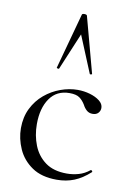

<svg xmlns="http://www.w3.org/2000/svg" viewBox="-84 -783 580 848"><g transform="rotate(10 205.5 -359.0)"><path d="M230.8 12Q162.6 12 119.6 -17.5Q76.6 -47 56.3 -92.6Q36 -138.2 36 -185.2Q36 -235.2 55.4 -274.2Q74.8 -313.2 106.9 -340.1Q139 -367 177.8 -381Q216.6 -395 254.4 -395Q282.6 -395 309.2 -387.3Q335.8 -379.6 353.2 -365.9Q370.6 -352.2 370.6 -334.4Q370.6 -321.4 361.8 -311.7Q353 -302 336.4 -302Q320.2 -302 309.4 -311.8Q298.6 -321.6 292.2 -334.6Q281.2 -353 266.3 -363.9Q251.4 -374.8 221 -374.8Q163.6 -374.8 132.9 -330.6Q102.2 -286.4 102.2 -215Q102.2 -164.2 119.6 -120.3Q137 -76.4 173.8 -49.5Q210.6 -22.6 270 -22.6Q296.8 -22.6 322.9 -30Q349 -37.4 371.6 -55.8Q374.4 -57.8 377.9 -53.8Q381.4 -49.8 378.6 -47.8Q344.4 -16.6 309 -2.3Q273.6 12 230.8 12ZM303.8 -476Q305.8 -474 300.4 -472.5Q295 -471 293.8 -474L225.8 -638.8L156.8 -474Q155.8 -471 150.3 -472.5Q144.8 -474 145.8 -476L213.8 -725Q214.8 -730 224.8 -730Q234.8 -730 236.8 -725Z"/></g></svg>

Font: Cormorant Infant Light
Style: Regular
Weight: 300
Designer: Christian Thalmann (Catharsis Fonts)
Foundry: Catharsis Fonts
Version: Version 4.001